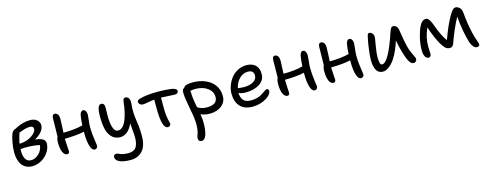

<svg xmlns="http://www.w3.org/2000/svg" viewBox="-26 -1332 6083 2385"><g transform="rotate(-15 3016.0 -140.0)"><path d="M242.2 20Q201.7 20 170.2 6.1Q138.7 -7.8 119.4 -30Q100.1 -52.2 87.6 -82.5Q75.2 -112.8 70.6 -142.1Q65.9 -171.4 65.9 -203.1Q65.9 -262.2 77.9 -329.3Q89.8 -396.5 106 -435.1Q122.6 -477.1 163.1 -485.8Q186.5 -499 189.9 -500Q226.6 -518.6 272 -529.8Q317.4 -541 357.9 -541Q413.6 -541 446.3 -513.4Q479 -485.8 479 -445.8Q479 -401.4 445.3 -361.1Q411.6 -320.8 356.9 -292Q486.8 -280.3 486.8 -210Q486.8 -152.8 452.6 -99.4Q418.5 -45.9 361.6 -12.9Q304.7 20 242.2 20ZM333 -460.9Q283.7 -460.9 193.8 -424.8Q192.9 -421.9 187.5 -405.8Q182.1 -389.6 179.7 -380.6Q177.2 -371.6 172.9 -355.7Q168.5 -339.8 165 -323.7Q161.6 -307.6 159.2 -290Q252.4 -294.9 316.7 -337.4Q380.9 -379.9 380.9 -424.8Q380.9 -460.9 333 -460.9ZM152.8 -195.8Q152.8 -132.3 176 -94.2Q199.2 -56.2 246.1 -56.2Q300.3 -56.2 345.9 -100.1Q391.6 -144 398.9 -210Q348.1 -222.7 277.1 -226.3Q206.1 -230 152.8 -223.1Z M699.2 -12.2Q663.6 -12.2 643.1 -57.6Q622.6 -103 622.6 -178.2Q622.6 -230.5 637.2 -252.9Q637.7 -282.7 639.4 -365.2Q641.1 -447.8 641.1 -484.9Q641.1 -508.8 649.2 -523.4Q657.2 -538.1 672.4 -538.1Q698.2 -538.1 713.4 -517.6Q728.5 -497.1 728.5 -457Q728.5 -433.6 725.3 -369.4Q722.2 -305.2 721.2 -282.2H724.1Q869.1 -282.2 971.2 -310.1Q973.6 -378.4 983.4 -435.1Q987.3 -458 998.3 -473.4Q1009.3 -488.8 1025.4 -488.8Q1046.4 -488.8 1058.8 -468.8Q1071.3 -448.7 1071.3 -419.9Q1071.3 -399.9 1064.7 -349.1Q1058.1 -298.3 1058.1 -269Q1058.1 -212.4 1064.2 -157Q1070.3 -101.6 1076.4 -65.4Q1082.5 -29.3 1082.5 -19Q1082.5 -2 1071.3 9Q1060.1 20 1043.5 20Q1008.3 20 988.8 -43.9Q969.2 -107.9 969.2 -205.1V-229Q874 -207 718.3 -205.1Q718.8 -163.1 723.1 -107.9Q727.5 -52.7 727.5 -44.9Q727.5 -30.3 719.7 -21.2Q711.9 -12.2 699.2 -12.2Z M1440.9 261.2Q1350.6 261.2 1300.3 238Q1250 214.8 1250 174.8Q1250 140.1 1286.1 140.1Q1297.4 140.1 1310.3 145Q1323.2 149.9 1335.7 156Q1348.1 162.1 1375.2 167Q1402.3 171.9 1438 171.9Q1507.3 171.9 1536.1 128.9Q1564.9 85.9 1564.9 4.9Q1564.9 -27.3 1559.3 -88.6Q1553.7 -149.9 1551.8 -180.2Q1534.2 -141.1 1513.2 -113.5Q1492.2 -85.9 1470.7 -71.8Q1449.2 -57.6 1429.9 -51.8Q1410.6 -45.9 1391.1 -45.9Q1304.7 -45.9 1257.8 -120.1Q1210.9 -194.3 1210.9 -348.1Q1210.9 -396.5 1214.8 -428.7Q1218.8 -460.9 1226.6 -477.5Q1234.4 -494.1 1243.4 -500.5Q1252.4 -506.8 1265.1 -506.8Q1289.1 -506.8 1299.1 -489.3Q1309.1 -471.7 1307.1 -429.2Q1291.5 -132.8 1385.7 -132.8Q1417 -132.8 1443.1 -157.7Q1469.2 -182.6 1488.3 -227.3Q1507.3 -272 1520.8 -330.1Q1534.2 -388.2 1542 -459Q1544.9 -487.3 1552.2 -496.6Q1559.6 -505.9 1578.1 -505.9Q1603 -505.9 1618.7 -481.7Q1634.3 -457.5 1628.9 -404.8Q1622.6 -350.1 1625.2 -295.9Q1627.9 -241.7 1633.8 -208.5Q1639.6 -175.3 1645.8 -116.7Q1651.9 -58.1 1651.9 4.9Q1651.9 134.3 1594.7 197.8Q1537.6 261.2 1440.9 261.2Z M1993.7 -13.2Q1955.6 -13.2 1936.5 -77.1Q1916.5 -135.3 1916.5 -297.9V-387.2Q1877.4 -383.8 1831.5 -375Q1785.6 -366.2 1766.6 -366.2Q1744.1 -366.2 1728.8 -379.9Q1713.4 -393.6 1713.4 -412.1Q1713.4 -423.8 1721.7 -431.6Q1730 -439.5 1750.5 -445.8Q1838.9 -471.2 1986.8 -471.2Q2066.9 -471.2 2148.4 -461.9Q2183.1 -458 2204.3 -446.3Q2225.6 -434.6 2225.6 -418.9Q2225.6 -401.9 2213.9 -391.4Q2202.1 -380.9 2178.7 -380.9Q2159.2 -380.9 2098.4 -385.5Q2037.6 -390.1 2004.4 -390.1Q2003.9 -372.6 2003.9 -348.1Q2003.9 -323.7 2004.2 -293Q2004.4 -262.2 2004.4 -247.1Q2004.4 -188.5 2011 -145.8Q2017.6 -103 2024.2 -80.8Q2030.8 -58.6 2030.8 -49.8Q2030.8 -33.2 2020.3 -23.2Q2009.8 -13.2 1993.7 -13.2Z M2354.5 261.2Q2335.4 261.2 2324 250Q2312.5 238.8 2312.5 216.8Q2312.5 204.6 2317.4 189Q2322.3 173.3 2327.9 158.2Q2333.5 143.1 2338.4 111.6Q2343.3 80.1 2343.3 40Q2343.3 -29.3 2315.7 -167.2Q2288.1 -305.2 2286.6 -377Q2286.6 -424.3 2313.5 -431.2Q2329.1 -471.2 2430.7 -471.2Q2521.5 -471.2 2594 -440.4Q2666.5 -409.7 2709 -350.1Q2751.5 -290.5 2751.5 -211.9Q2751.5 -134.3 2692.4 -87.2Q2633.3 -40 2540.5 -40Q2471.2 -40 2424.3 -64Q2434.6 -0.5 2434.6 45.9Q2434.6 147.5 2414.3 204.3Q2394 261.2 2354.5 261.2ZM2380.4 -355Q2380.4 -280.8 2406.2 -157.2Q2409.7 -156.2 2426.8 -146.7Q2443.8 -137.2 2468.5 -131.1Q2493.2 -125 2530.3 -125Q2591.3 -125 2626 -148.9Q2660.6 -172.9 2660.6 -223.1Q2660.6 -293 2599.1 -338.4Q2537.6 -383.8 2440.4 -383.8Q2419.4 -383.8 2377.4 -377Q2378.4 -373 2379.4 -364.5Q2380.4 -356 2380.4 -355Z M3080.1 14.2Q2970.7 14.2 2916.5 -46.1Q2862.3 -106.4 2862.3 -209Q2862.3 -261.2 2881.6 -313.5Q2900.9 -365.7 2934.6 -408.7Q2968.3 -451.7 3019.8 -478.3Q3071.3 -504.9 3130.4 -504.9Q3203.6 -504.9 3245.8 -465.8Q3288.1 -426.8 3288.1 -351.1Q3288.1 -271 3217.8 -225.1Q3147.5 -179.2 3039.1 -179.2Q2977.1 -179.2 2949.2 -199.2V-198.2Q2949.2 -138.2 2979.5 -102.5Q3009.8 -66.9 3075.2 -66.9Q3115.7 -66.9 3150.4 -75.4Q3185.1 -84 3206.8 -96.4Q3228.5 -108.9 3245.6 -121.3Q3262.7 -133.8 3276.4 -142.3Q3290 -150.9 3300.3 -150.9Q3313 -150.9 3318.1 -143.3Q3323.2 -135.7 3323.2 -118.2Q3323.2 -98.1 3303 -74.7Q3282.7 -51.3 3250.2 -31.7Q3217.8 -12.2 3172.1 1Q3126.5 14.2 3080.1 14.2ZM2956.1 -255.9Q2960.4 -255.9 2984.1 -252.4Q3007.8 -249 3032.2 -249Q3108.4 -249 3155.8 -277.3Q3203.1 -305.7 3203.1 -352.1Q3203.1 -387.2 3185.1 -404.5Q3167 -421.9 3127.9 -421.9Q3065.4 -421.9 3018.6 -374.5Q2971.7 -327.1 2956.1 -255.9Z M3529.8 -4.9Q3494.1 -4.9 3473.4 -50Q3452.6 -95.2 3452.6 -170.9Q3452.6 -225.6 3467.8 -252Q3468.3 -277.3 3469 -325Q3469.7 -372.6 3470.2 -409.4Q3470.7 -446.3 3470.7 -474.1Q3470.7 -527.8 3502.9 -527.8Q3527.8 -527.8 3542.7 -507.3Q3557.6 -486.8 3557.6 -446.8Q3557.6 -418 3550.8 -282.2H3553.7Q3698.7 -282.2 3800.8 -310.1Q3804.2 -382.8 3814 -439.9Q3817.9 -463.9 3828.4 -479.5Q3838.9 -495.1 3855 -495.1Q3876 -495.1 3888.4 -474.9Q3900.9 -454.6 3900.9 -425.8Q3900.9 -405.3 3894.8 -352.8Q3888.7 -300.3 3888.7 -269Q3888.7 -193.8 3900.1 -110.1Q3911.6 -26.4 3911.6 -22Q3911.6 -4.9 3900.6 6.1Q3889.6 17.1 3873 17.1Q3837.9 17.1 3818.4 -46.1Q3798.8 -109.4 3798.8 -206.1V-229Q3704.6 -207 3548.8 -205.1Q3548.8 -161.1 3552.7 -103Q3556.6 -44.9 3556.6 -37.1Q3556.6 -22.9 3549.3 -13.9Q3542 -4.9 3529.8 -4.9Z M4123.5 -12.2Q4087.9 -12.2 4067.4 -57.6Q4046.9 -103 4046.9 -178.2Q4046.9 -230.5 4061.5 -252.9Q4062 -282.7 4063.7 -365.2Q4065.4 -447.8 4065.4 -484.9Q4065.4 -508.8 4073.5 -523.4Q4081.5 -538.1 4096.7 -538.1Q4122.6 -538.1 4137.7 -517.6Q4152.8 -497.1 4152.8 -457Q4152.8 -433.6 4149.7 -369.4Q4146.5 -305.2 4145.5 -282.2H4148.4Q4293.5 -282.2 4395.5 -310.1Q4397.9 -378.4 4407.7 -435.1Q4411.6 -458 4422.6 -473.4Q4433.6 -488.8 4449.7 -488.8Q4470.7 -488.8 4483.2 -468.8Q4495.6 -448.7 4495.6 -419.9Q4495.6 -399.9 4489 -349.1Q4482.4 -298.3 4482.4 -269Q4482.4 -212.4 4488.5 -157Q4494.6 -101.6 4500.7 -65.4Q4506.8 -29.3 4506.8 -19Q4506.8 -2 4495.6 9Q4484.4 20 4467.8 20Q4432.6 20 4413.1 -43.9Q4393.6 -107.9 4393.6 -205.1V-229Q4298.3 -207 4142.6 -205.1Q4143.1 -163.1 4147.5 -107.9Q4151.9 -52.7 4151.9 -44.9Q4151.9 -30.3 4144 -21.2Q4136.2 -12.2 4123.5 -12.2Z M4750.5 12.2Q4724.6 12.2 4705.1 1.2Q4685.5 -9.8 4674.1 -27.1Q4662.6 -44.4 4655.3 -68.8Q4647.9 -93.3 4645.3 -116.9Q4642.6 -140.6 4642.6 -168Q4642.6 -212.4 4653.6 -296.9Q4664.6 -381.3 4674.3 -423.8Q4681.2 -463.4 4687.7 -480.2Q4694.3 -497.1 4708.5 -497.1Q4729.5 -497.1 4746.8 -478Q4764.2 -459 4764.2 -433.1Q4764.2 -418.5 4747.8 -323.5Q4731.4 -228.5 4731.4 -185.1Q4731.4 -136.2 4738.5 -106.7Q4745.6 -77.1 4766.1 -77.1Q4828.6 -77.1 4915.5 -292Q4928.2 -322.3 4940.7 -358.4Q4953.1 -394.5 4960.7 -417.2Q4968.3 -439.9 4976.8 -460.7Q4985.4 -481.4 4994.6 -491.2Q5003.9 -501 5016.1 -501Q5039.1 -501 5056.6 -484.6Q5074.2 -468.3 5079.1 -439.9Q5104 -281.2 5118.2 -223.1Q5130.4 -173.8 5148.7 -132.1Q5167 -90.3 5178.2 -68.1Q5189.5 -45.9 5189.5 -35.2Q5189.5 -16.6 5177.7 -4.4Q5166 7.8 5149.4 7.8Q5117.2 7.8 5092.5 -34.4Q5067.9 -76.7 5043.5 -160.2Q5021.5 -234.4 5006.3 -319.8Q4990.2 -269.5 4965.3 -210Q4939 -147.5 4906.2 -98.9Q4873.5 -50.3 4832.5 -19Q4791.5 12.2 4750.5 12.2Z M5344.2 -8.8Q5317.9 -8.8 5301 -37.8Q5284.2 -66.9 5284.2 -121.1Q5284.2 -214.8 5312 -310.1Q5335.4 -397.5 5364.7 -440.7Q5394 -483.9 5433.1 -483.9Q5443.8 -483.9 5454.1 -477.3Q5464.4 -470.7 5470.9 -463.1Q5477.5 -455.6 5485.8 -439.9Q5494.1 -424.3 5497.6 -415.8Q5501 -407.2 5508.3 -389.2Q5508.8 -387.2 5509.3 -386.5Q5509.8 -385.7 5510.3 -384.3Q5510.7 -382.8 5511.2 -381.8Q5560.1 -241.7 5619.1 -160.2Q5684.6 -340.8 5746.1 -446.8Q5771.5 -489.3 5789.8 -507.6Q5808.1 -525.9 5828.1 -525.9Q5849.1 -525.9 5871.1 -508.8Q5886.2 -496.6 5894.8 -480.2Q5903.3 -463.9 5905.3 -434.1Q5918 -289.6 5945.3 -173.8Q5954.6 -132.3 5967 -94Q5979.5 -55.7 5986.8 -35.6Q5994.1 -15.6 5994.1 -9.8Q5994.1 3.9 5984.6 12.5Q5975.1 21 5959 21Q5935.5 21 5915 -1.7Q5894.5 -24.4 5881.3 -62Q5861.3 -124.5 5843.8 -217.3Q5826.2 -310.1 5819.3 -410.2Q5781.2 -339.8 5744.1 -254.4Q5707 -168.9 5682.1 -95.2Q5668 -56.2 5630.4 -56.2Q5597.2 -56.2 5574.7 -77.4Q5552.2 -98.6 5525.4 -143.1Q5505.9 -175.3 5474.9 -245.6Q5443.8 -315.9 5426.3 -376Q5374 -262.7 5374 -145Q5374 -120.1 5376.2 -87.6Q5378.4 -55.2 5378.4 -49.8Q5378.4 -32.2 5369.9 -20.5Q5361.3 -8.8 5344.2 -8.8Z"/></g></svg>

Font: Shantell Sans Irregular
Style: Regular
Weight: 400
Designer: Stephen Nixon, Anya Danilova, Shantell Martin
Foundry: Arrow Type
Version: Version 1.006;[9816181b4]